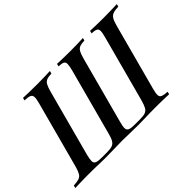

<svg xmlns="http://www.w3.org/2000/svg" viewBox="-153 -1029 1349 1349"><g transform="rotate(-45 522.0 -354.0)"><path d="M430 -3Q400 -3 357 -1.5Q314 0 262 0Q234 0 207.5 -1Q181 -2 154 -2.5Q127 -3 98 -3Q72 -3 47 -2.5Q22 -2 -0.5 -1.5Q-23 -1 -38 0L-33 -20Q1 -22 20 -28Q39 -34 49.5 -52Q60 -70 70 -106L203 -602Q213 -639 211.5 -656.5Q210 -674 194.5 -680.5Q179 -687 145 -688L150 -708Q172 -707 209.5 -706Q247 -705 289 -705Q325 -705 359 -706Q393 -707 417 -708L412 -688Q382 -687 365 -680.5Q348 -674 338 -656.5Q328 -639 318 -602L185 -106Q176 -70 176.5 -51.5Q177 -33 193 -26.5Q209 -20 241 -20H296Q330 -20 348.5 -26.5Q367 -33 378 -51.5Q389 -70 398 -106L531 -602Q540 -638 540 -656Q540 -674 526.5 -680.5Q513 -687 483 -688L488 -708Q511 -707 546 -706Q581 -705 616 -705Q655 -705 689.5 -706Q724 -707 745 -708L740 -688Q709 -687 692.5 -680.5Q676 -674 666 -656.5Q656 -639 646 -602L513 -106Q503 -70 504 -51.5Q505 -33 521 -26.5Q537 -20 569 -20H624Q658 -20 676.5 -26.5Q695 -33 705.5 -51.5Q716 -70 726 -106L859 -602Q869 -639 868.5 -656.5Q868 -674 854 -680.5Q840 -687 811 -688L816 -708Q839 -707 873.5 -706Q908 -705 944 -705Q985 -705 1022 -706Q1059 -707 1082 -708L1077 -688Q1044 -687 1025 -680.5Q1006 -674 995 -656.5Q984 -639 974 -602L841 -106Q831 -70 832.5 -52Q834 -34 850 -28Q866 -22 899 -20L894 0Q879 -1 857 -1.5Q835 -2 809.5 -2.5Q784 -3 758 -3Q729 -3 701.5 -2.5Q674 -2 647.5 -1Q621 0 593 0Q542 0 501.5 -1.5Q461 -3 430 -3Z"/></g></svg>

Font: Playfair Display Medium
Style: Italic
Weight: 500
Italic angle: -14°
Designer: Claus Eggers Sørensen
Foundry: Claus Eggers Sørensen
Version: Version 1.203